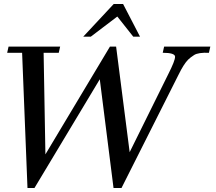

<svg xmlns="http://www.w3.org/2000/svg" viewBox="-20 -924 1083 964"><path d="M804 -690H1036L1029 -659Q976 -661 955 -648Q935 -635 924 -624Q902 -601 878 -552L590 20H550L481 -526L153 20H118L91 -659H16L23 -690H282L275 -659H199L208 -149L532 -690H563L631 -160L825 -552Q859 -619 859 -639Q859 -659 797 -659ZM598 -904 683 -740H649L569 -841L436 -740H398L551 -904Z"/></svg>

Font: GFS Didot
Style: Italic
Weight: 400
Italic angle: -12°
Designer: Takis Katsoulidis and George D. Matthiopoulos
Foundry: George Matthiopoulos and Takis Katsoulidis
Version: Version 1.0